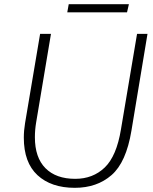

<svg xmlns="http://www.w3.org/2000/svg" viewBox="-20 -886 732 919"><path d="M94 -227Q94 -261 100 -297L172 -724H224L153 -300Q147 -264 147 -229Q147 -132 197.5 -81Q248 -30 340 -30Q425 -30 481.5 -84.5Q538 -139 559 -267L636 -724H686L609 -260Q584 -109 514 -48Q444 13 338 13Q225 13 159.5 -47.5Q94 -108 94 -227ZM309 -866H597L588 -827H302Z"/></svg>

Font: Nebula Sans Light
Style: Regular
Weight: 300
Italic angle: -9°
Designer: Paul D. Hunt for Adobe (as Source Sans)
Foundry: Nebula Entertainment & Broadcasting LLC
Version: Version 1.010